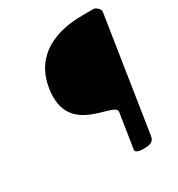

<svg xmlns="http://www.w3.org/2000/svg" viewBox="-169 -818 862 930"><g transform="rotate(-30 262.0 -353.0)"><path d="M113 -480C74 -225 359 -272 350 -213L320 -20C317 2 357 1 367 1C390 1 420 -1 425 -33L524 -673C526 -688 507 -703 496 -707H432C281 -707 140 -653 113 -480Z"/></g></svg>

Font: Asimov Print
Style: CIt
Weight: 500
Designer: Google
Version: Version 2.000980: 2014